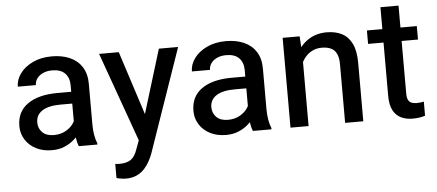

<svg xmlns="http://www.w3.org/2000/svg" viewBox="-55 -784 2561 1125"><g transform="rotate(-5 1225.5 -221.5)"><path d="M367.7 -359.4Q367.7 -403.8 342.5 -429.9Q317.4 -456.1 267.1 -456.1Q236.3 -456.1 213.4 -445.6Q190.4 -435.1 177.7 -417.5Q165 -399.9 165 -378.4H58.6Q58.6 -418.9 85 -455.3Q111.3 -491.7 159.7 -514.9Q208 -538.1 272.9 -538.1Q331.5 -538.1 377.2 -518.3Q422.9 -498.5 448.7 -458.5Q474.6 -418.5 474.6 -358.4V-119.1Q474.6 -87.4 479.5 -58.3Q484.4 -29.3 493.7 -7.8V0H384.3Q376.5 -17.6 372.1 -45.7Q367.7 -73.7 367.7 -99.6ZM384.3 -252H298.8Q228 -252 190.9 -227.8Q153.8 -203.6 153.8 -159.2Q153.8 -124.5 177.2 -101.1Q200.7 -77.6 244.6 -77.6Q283.2 -77.6 312.5 -93.5Q341.8 -109.4 358.4 -132.8Q375 -156.2 376 -177.7L415 -128.9Q410.2 -108.4 395.8 -84.7Q381.3 -61 357.4 -39.6Q333.5 -18.1 300.8 -4.2Q268.1 9.8 226.1 9.8Q173.3 9.8 133.1 -10.7Q92.8 -31.2 70.1 -67.1Q47.4 -103 47.4 -147Q47.4 -231.9 111.1 -276.6Q174.8 -321.3 287.1 -321.3H384.3Z M901.4 -528.3H1014.6L803.2 81.1Q795.9 100.6 783.9 123.3Q772 146 753.4 166.7Q734.9 187.5 707.8 200.4Q680.7 213.4 642.6 213.4Q633.8 213.4 623.5 212.2Q613.3 210.9 604 209Q594.7 207 587.9 205.1V122.1Q592.3 122.6 600.1 123.3Q607.9 124 611.8 124Q656.2 124 680.4 106.7Q704.6 89.4 718.8 46.4L756.8 -56.2ZM794.9 -127.9 817.4 -14.2 742.7 11.2 549.8 -528.3H665.5Z M1391.6 -359.4Q1391.6 -403.8 1366.5 -429.9Q1341.3 -456.1 1291 -456.1Q1260.3 -456.1 1237.3 -445.6Q1214.4 -435.1 1201.7 -417.5Q1189 -399.9 1189 -378.4H1082.5Q1082.5 -418.9 1108.9 -455.3Q1135.3 -491.7 1183.6 -514.9Q1231.9 -538.1 1296.9 -538.1Q1355.5 -538.1 1401.1 -518.3Q1446.8 -498.5 1472.7 -458.5Q1498.5 -418.5 1498.5 -358.4V-119.1Q1498.5 -87.4 1503.4 -58.3Q1508.3 -29.3 1517.6 -7.8V0H1408.2Q1400.4 -17.6 1396 -45.7Q1391.6 -73.7 1391.6 -99.6ZM1408.2 -252H1322.8Q1252 -252 1214.8 -227.8Q1177.7 -203.6 1177.7 -159.2Q1177.7 -124.5 1201.2 -101.1Q1224.6 -77.6 1268.6 -77.6Q1307.1 -77.6 1336.4 -93.5Q1365.7 -109.4 1382.3 -132.8Q1398.9 -156.2 1399.9 -177.7L1439 -128.9Q1434.1 -108.4 1419.7 -84.7Q1405.3 -61 1381.3 -39.6Q1357.4 -18.1 1324.7 -4.2Q1292 9.8 1250 9.8Q1197.3 9.8 1157 -10.7Q1116.7 -31.2 1094 -67.1Q1071.3 -103 1071.3 -147Q1071.3 -231.9 1135 -276.6Q1198.7 -321.3 1311 -321.3H1408.2Z M1735.8 0H1629.4V-528.3H1729.5L1735.8 -415.5ZM1675.8 -284.7Q1676.8 -358.9 1703.4 -416Q1730 -473.1 1777.6 -505.6Q1825.2 -538.1 1888.7 -538.1Q1940.4 -538.1 1978 -518.8Q2015.6 -499.5 2036.6 -456.8Q2057.6 -414.1 2057.6 -343.3V0H1950.7V-344.2Q1950.7 -383.3 1939.5 -406.7Q1928.2 -430.2 1906.2 -440.4Q1884.3 -450.7 1852.1 -450.7Q1820.3 -450.7 1794.9 -437.5Q1769.5 -424.3 1751.5 -401.1Q1733.4 -377.9 1723.9 -347.9Q1714.4 -317.9 1714.4 -283.7Z M2418.5 -449.2H2125V-528.3H2418.5ZM2322.3 -657.2V-140.1Q2322.3 -114.3 2329.8 -101.1Q2337.4 -87.9 2350.3 -83.5Q2363.3 -79.1 2378.9 -79.1Q2390.6 -79.1 2402.6 -80.8Q2414.6 -82.5 2420.9 -84V-1Q2407.7 3.4 2389.6 6.6Q2371.6 9.8 2346.7 9.8Q2309.6 9.8 2279.8 -4.2Q2250 -18.1 2232.9 -50Q2215.8 -82 2215.8 -135.7V-657.2Z"/></g></svg>

Font: Heebo Medium
Style: Regular
Weight: 500
Designer: Oded Ezer
Foundry: Ezer Type House
Version: Version 3.100